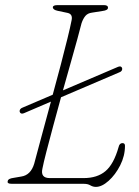

<svg xmlns="http://www.w3.org/2000/svg" viewBox="-20 -720 544 752"><path d="M57 -282.5Q55.5 -294 69.5 -299L186.5 -349Q203 -409 218 -466.2Q233 -523.5 244.2 -569.2Q255.5 -615 260.5 -641Q265.5 -665 244.5 -669.5L206.5 -677.5Q187 -681.5 187 -691.5Q187 -700 206.5 -700H386.5Q403 -700 403 -690Q403 -679.5 381.5 -677L340.5 -670.5Q324 -668.5 315 -658.2Q306 -648 299.5 -629.5Q294.5 -608.5 283.2 -568Q272 -527.5 257.2 -475Q242.5 -422.5 226.5 -366L443 -458.5Q455.5 -463 458.5 -452.5Q460 -441 447 -436.5L219 -339Q203 -280.5 188 -225.2Q173 -170 161.8 -126.2Q150.5 -82.5 146 -59Q138 -22.5 175 -22.5H307.5Q361 -22.5 393.2 -49.8Q425.5 -77 444.5 -144Q448 -159.5 459.5 -159.5Q469.5 -159.5 469.5 -149Q469.5 -109.5 450.8 -72.5Q432 -35.5 405.5 -11.8Q379 12 355.5 12Q344 12 334 6Q324 0 309 0H27.5Q6 0 10.5 -11Q11 -20.5 34 -23.5L63 -28.5Q100.5 -34 114 -79Q124 -117 141.8 -182.8Q159.5 -248.5 179.5 -322L73.5 -276.5Q60.5 -271.5 57 -282.5Z"/></svg>

Font: Fraunces 9pt Soft Thin
Style: Italic
Weight: 100
Italic angle: -16°
Version: Version 1.000;[b76b70a41]